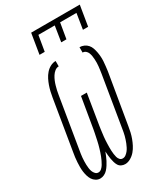

<svg xmlns="http://www.w3.org/2000/svg" viewBox="-233 -1048 986 1149"><g transform="rotate(-30 260.0 -473.5)"><path d="M279 8Q265 8 253 2Q241 -4 234.5 -15Q228 -26 224.5 -38.5Q221 -51 218.5 -64Q216 -77 215 -90.5Q214 -104 213 -117Q208 -104 202.5 -90.5Q197 -77 190.5 -64.5Q184 -52 176 -39.5Q168 -27 158 -16Q148 -5 134.5 1.5Q121 8 107 8Q91 8 77.5 -0.5Q64 -9 56 -21.5Q48 -34 43.5 -49.5Q39 -65 37 -80.5Q35 -96 35 -112Q35 -128 36 -144.5Q37 -161 39 -177.5Q41 -194 44 -210L101 -555Q104 -574 108.5 -593Q113 -612 119.5 -630.5Q126 -649 135 -667Q144 -685 157.5 -700.5Q171 -716 189 -725.5Q207 -735 226 -735V-698Q211 -698 198.5 -688Q186 -678 177.5 -664.5Q169 -651 163 -636.5Q157 -622 153 -607.5Q149 -593 145.5 -578.5Q142 -564 140 -549L83 -204Q81 -192 79 -179.5Q77 -167 76 -154.5Q75 -142 74.5 -129.5Q74 -117 74.5 -105Q75 -93 76.5 -81Q78 -69 82 -58Q86 -47 94.5 -38Q103 -29 115 -29Q127 -29 137 -38Q147 -47 153.5 -58Q160 -69 165.5 -80.5Q171 -92 175.5 -103.5Q180 -115 184 -127Q188 -139 191.5 -151Q195 -163 198 -174.5Q201 -186 203.5 -198Q206 -210 208.5 -222Q211 -234 213.5 -246Q216 -258 218 -270Q220 -282 222 -294L253 -478H293L263 -294Q261 -282 259 -270Q257 -258 255.5 -246Q254 -234 252.5 -222Q251 -210 249.5 -198Q248 -186 247.5 -174Q247 -162 246.5 -150Q246 -138 246 -126.5Q246 -115 246.5 -103Q247 -91 248.5 -79.5Q250 -68 253 -57Q256 -46 263.5 -37.5Q271 -29 283 -29Q295 -29 305 -36.5Q315 -44 322.5 -53.5Q330 -63 335.5 -74Q341 -85 345.5 -96Q350 -107 353.5 -118Q357 -129 360 -140Q363 -151 365 -162.5Q367 -174 369 -186L426 -531Q428 -543 429.5 -555Q431 -567 432.5 -579Q434 -591 434 -603Q434 -615 433.5 -627Q433 -639 431 -650.5Q429 -662 425 -672.5Q421 -683 412 -690.5Q403 -698 391 -698V-735Q407 -735 421.5 -728.5Q436 -722 446 -710.5Q456 -699 461 -684.5Q466 -670 469 -654Q472 -638 473 -622Q474 -606 473 -590Q472 -574 470 -557.5Q468 -541 466 -525L408 -180Q405 -160 400.5 -140.5Q396 -121 389 -102Q382 -83 372.5 -64.5Q363 -46 349.5 -30Q336 -14 317 -3Q298 8 279 8ZM161 -815 184 -955H520L497 -815H461L478 -922H365L347 -815H311L328 -922H215L197 -815Z"/></g></svg>

Font: Iosevka Slab XLtObl
Style: Regular
Weight: 200
Italic angle: -9°
Monospace: yes
Designer: Belleve Invis
Foundry: Belleve Invis
Version: Version 11.1.1; ttfautohint (v1.8.3)